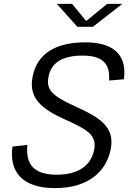

<svg xmlns="http://www.w3.org/2000/svg" viewBox="-20 -961 663 993"><path d="M544 -544.5 621 -551C640 -695 544.5 -742 422.5 -742C268.5 -742 172 -685 148.5 -564C126 -448.5 203 -395 313 -344.5C423 -294.5 482.5 -267 467 -186.5C450 -102 382 -57.5 273 -57.5C162.5 -57.5 111 -104 121.5 -211.5L44.5 -203C27 -78.5 89 12 264.5 12C439 12 530.5 -76.5 552.5 -188.5C575.5 -305 496 -353.5 368.5 -411C250.5 -465 217.5 -496 231 -564.5C245 -638 304.5 -673.5 407.5 -673.5C504 -673.5 551.5 -636.5 544 -544.5ZM274 -941H352.5L426 -852.5L534.5 -941H612.5L460.5 -822.5H380Z"/></svg>

Font: Monaspace Neon Light
Style: Italic
Weight: 300
Italic angle: -11°
Designer: Riley Cran & the Lettermatic Team
Foundry: Lettermatic
Version: Version 1.200 (Monaspace Neon)